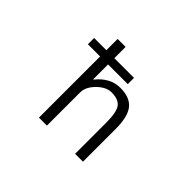

<svg xmlns="http://www.w3.org/2000/svg" viewBox="-147 -1022 1294 1294"><g transform="rotate(45 500.0 -375.0)"><path d="M214.8 -583V-642.6H331.1V-750H407.2V-642.6H594.7V-583H407.2V-441.4H410.2Q481.4 -530.3 578.1 -530.3Q668.9 -530.3 710 -479.5Q751 -428.7 751 -309.6V0H675.8V-296.9Q675.8 -397.5 649.4 -432.1Q623 -466.8 557.6 -466.8Q505.9 -466.8 456.5 -417.5Q407.2 -368.2 407.2 -316.4V0H331.1V-583Z"/></g></svg>

Font: Gen Shin Gothic Monospace Normal
Style: Regular
Weight: 350
Designer: [Source Han Sans]
Ryoko NISHIZUKA  (kana & ideographs); Paul D. Hunt (Latin, Greek & Cyrillic); Wenlong ZHANG  (bopomofo
Version: Version 1.002.20150607